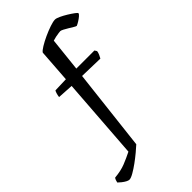

<svg xmlns="http://www.w3.org/2000/svg" viewBox="-371 -878 1157 1157"><g transform="rotate(-45 207.0 -300.0)"><path d="M-7 200Q-15 200 -27 193.5Q-39 187 -51 177.5Q-63 168 -71 160Q-70 153 -66.5 143.5Q-63 134 -59 130Q-5 125 32.5 110Q70 95 108 76L146 -446L45 -452Q47 -466 50.5 -478Q54 -490 58 -496L150 -499L165 -711Q171 -721 195.5 -736Q220 -751 251.5 -765.5Q283 -780 312.5 -790Q342 -800 358 -800Q369 -800 389.5 -790.5Q410 -781 432 -767.5Q454 -754 469.5 -742.5Q485 -731 485 -727Q485 -721 474 -711.5Q463 -702 448.5 -693Q434 -684 424 -680Q420 -680 407.5 -687.5Q395 -695 379.5 -704.5Q364 -714 350.5 -721Q337 -728 331 -728Q328 -728 316 -726.5Q304 -725 289.5 -722Q275 -719 263 -715L240 -500H394L403 -486Q402 -475 396 -461.5Q390 -448 385 -440L233 -444L173 78Q159 91 134.5 111.5Q110 132 82.5 152Q55 172 30.5 186Q6 200 -7 200Z"/></g></svg>

Font: Texturina Medium
Style: Regular
Weight: 500
Designer: Guillermo Torres Carreño
Foundry: Omnibus-Type
Version: Version 1.003